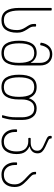

<svg xmlns="http://www.w3.org/2000/svg" viewBox="954 -1702 756 2705"><g transform="rotate(90 1332.5 -350.0)"><path d="M92 -240V-690Q92 -700 102 -700H119Q129 -700 129 -690V-240Q129 -137 159.5 -81.5Q190 -26 266 -26Q404 -26 404 -210V-216Q404 -272 368 -328L347 -361Q333 -383 325.5 -402Q318 -421 318 -450V-470Q318 -480 328 -480H345Q355 -480 355 -470V-449Q355 -415 375 -384L397 -350Q417 -319 429 -288.5Q441 -258 441 -215V-210Q441 -110 399 -51Q357 8 266 8Q176 8 134 -55.5Q92 -119 92 -240Z M554 -240Q554 -361 595.5 -424.5Q637 -488 728 -488Q772 -488 808 -465.5Q844 -443 859 -410Q862 -405 863 -405Q866 -405 866 -420V-534Q866 -598 834.5 -636Q803 -674 744 -674Q687 -674 657.5 -637Q628 -600 619 -547Q617 -536 608 -538L591 -541Q581 -542 582 -552Q592 -622 634.5 -665Q677 -708 744 -708Q816 -708 859.5 -662Q903 -616 903 -535V-240Q903 -119 861.5 -55.5Q820 8 728 8Q637 8 595.5 -55.5Q554 -119 554 -240ZM729 -26Q804 -26 835 -80.5Q866 -135 866 -240Q866 -344 835 -399Q804 -454 728 -454Q653 -454 622 -399.5Q591 -345 591 -240Q591 -135 622 -80.5Q653 -26 729 -26Z M1033 -240Q1033 -361 1074.5 -424.5Q1116 -488 1207 -488Q1265 -488 1301.5 -462Q1338 -436 1360 -386Q1363 -379 1364 -379Q1365 -379 1367 -386Q1385 -434 1420 -461Q1455 -488 1508 -488Q1587 -488 1628.5 -433Q1670 -378 1670 -288V-209Q1670 -143 1663 -103Q1656 -63 1641 -10Q1639 -4 1637 -2Q1635 0 1630 0H1613Q1601 0 1604 -10Q1619 -63 1626 -103Q1633 -143 1633 -209V-279Q1633 -357 1603 -405.5Q1573 -454 1508 -454Q1444 -454 1413 -405.5Q1382 -357 1382 -281V-240Q1382 -119 1340 -55.5Q1298 8 1207 8Q1116 8 1074.5 -55.5Q1033 -119 1033 -240ZM1207 -26Q1283 -26 1314 -81Q1345 -136 1345 -240Q1345 -344 1314 -399Q1283 -454 1207 -454Q1132 -454 1101 -399.5Q1070 -345 1070 -240Q1070 -135 1101 -80.5Q1132 -26 1207 -26Z M1803 -179V-202Q1803 -212 1813 -212H1830Q1840 -212 1840 -202V-178Q1840 -142 1854 -107Q1868 -72 1899 -49Q1930 -26 1977 -26Q2047 -26 2080.5 -75Q2114 -124 2114 -205Q2114 -292 2074.5 -331Q2035 -370 1973 -370H1933Q1923 -370 1923 -380V-394Q1923 -404 1933 -404H1990Q2039 -404 2071.5 -427Q2104 -450 2104 -496Q2104 -528 2085.5 -548.5Q2067 -569 2030 -585L1940 -626Q1915 -637 1905 -648.5Q1895 -660 1895 -677V-690Q1895 -700 1905 -700H1922Q1932 -700 1932 -690V-687Q1932 -676 1937.5 -668Q1943 -660 1960 -652L2049 -611Q2094 -590 2117.5 -565Q2141 -540 2141 -501Q2141 -416 2049 -390Q2039 -388 2046 -385Q2087 -369 2119 -328Q2151 -287 2151 -205Q2151 -108 2107 -50Q2063 8 1977 8Q1920 8 1880.5 -19Q1841 -46 1822 -88.5Q1803 -131 1803 -179Z M2268 -179V-202Q2268 -212 2278 -212H2295Q2305 -212 2305 -202V-178Q2305 -142 2319 -107Q2333 -72 2364 -49Q2395 -26 2442 -26Q2511 -26 2544.5 -68Q2578 -110 2578 -175Q2578 -219 2562 -250.5Q2546 -282 2508 -319L2468 -356Q2429 -392 2415 -413.5Q2401 -435 2401 -470Q2401 -480 2411 -480H2427Q2437 -480 2437 -470Q2437 -445 2445 -431Q2453 -417 2481 -391L2524 -351Q2574 -304 2594.5 -267Q2615 -230 2615 -176Q2615 -93 2571 -42.5Q2527 8 2442 8Q2384 8 2345 -19Q2306 -46 2287 -88.5Q2268 -131 2268 -179Z"/></g></svg>

Font: Barlow GEO Extra Light
Style: Regular
Weight: 200
Designer: Jeremy Tribby
Foundry: Tribby Type
Version: Version 1.408